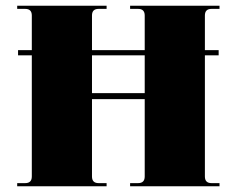

<svg xmlns="http://www.w3.org/2000/svg" viewBox="-20 -650 826 670"><path d="M40 0V-11H68Q91 -11 91 -34V-457H43V-475H91V-596Q91 -619 68 -619H40V-630H352V-619H324Q301 -619 301 -596V-475H485V-596Q485 -619 462 -619H434V-630H746V-619H718Q695 -619 695 -596V-475H743V-457H695V-34Q695 -11 718 -11H746V0H434V-11H462Q485 -11 485 -34V-304H301V-34Q301 -11 324 -11H352V0ZM301 -325H485V-457H301Z"/></svg>

Font: Arapey Black-Display
Style: Regular
Weight: 900
Designer: Eduardo Rodriguez Tunni
Foundry: Eduardo Rodriguez Tunni
Version: Version 4.000